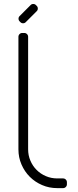

<svg xmlns="http://www.w3.org/2000/svg" viewBox="-20 -970 402 990"><path d="M75 -780V-200C75 -172.3 80.2 -146.3 90.8 -122C101.2 -97.7 115.5 -76.5 133.5 -58.5C151.5 -40.5 172.7 -26.2 197 -15.8C221.3 -5.2 247.3 0 275 0H305C310.7 0 315.4 -1.9 319.2 -5.8C323.1 -9.6 325 -14.3 325 -20V-30C325 -35.7 323.1 -40.4 319.2 -44.2C315.4 -48.1 310.7 -50 305 -50H275C254.3 -50 234.8 -53.9 216.5 -61.8C198.2 -69.6 182.2 -80.2 168.8 -93.8C155.2 -107.2 144.6 -123.2 136.8 -141.5C128.9 -159.8 125 -179.3 125 -200V-780C125 -785.7 123.1 -790.4 119.2 -794.2C115.4 -798.1 110.7 -800 105 -800H95C89.3 -800 84.6 -798.1 80.8 -794.2C76.9 -790.4 75 -785.7 75 -780ZM137.5 -943.5 81.5 -887.5C77.5 -883.8 75.5 -879.2 75.5 -873.8C75.5 -868.2 77.5 -863.5 81.5 -859.5L85 -856C88.7 -852 93.3 -850 99 -850C104.7 -850 109.3 -852 113 -856L169 -912C173 -915.7 175 -920.3 175 -926C175 -931.7 173 -936.3 169 -940L165.5 -943.5C161.8 -947.5 157.2 -949.5 151.5 -949.5C145.8 -949.5 141.2 -947.5 137.5 -943.5Z"/></svg>

Font: lerotica
Style: Regular
Weight: 400
Designer: defharo
Foundry: deFharo
Version: Version 1.001 2011